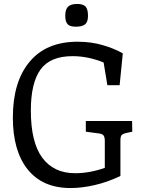

<svg xmlns="http://www.w3.org/2000/svg" viewBox="-20 -941 719 971"><path d="M649 -275 617 -268Q600 -264 594.5 -257Q589 -250 589 -230V-51Q524 -20 459 -5Q394 10 337 10Q196 10 120.5 -83.5Q45 -177 45 -347Q45 -527 129.5 -628.5Q214 -730 372 -730Q441 -730 500.5 -712.5Q560 -695 601 -671L585 -510H523L504 -625Q425 -657 347 -657Q234 -657 185 -589.5Q136 -522 136 -382Q136 -221 194 -143Q252 -65 360 -65Q433 -65 510 -92V-228Q510 -247 504 -255.5Q498 -264 481 -266L414 -275V-329H648ZM310 -862Q310 -893 324 -907Q338 -921 370 -921Q401 -921 413 -907.5Q425 -894 425 -861Q425 -830 410.5 -818Q396 -806 364 -806Q333 -806 321.5 -819Q310 -832 310 -862Z"/></svg>

Font: Enriqueta
Style: Regular
Weight: 400
Designer: Viviana Monsalve, Gustavo Ibarra
Foundry: 72Puntos
Version: Version 2.000